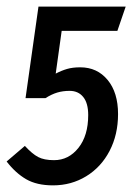

<svg xmlns="http://www.w3.org/2000/svg" viewBox="-29 -547 417 579"><path d="M325 -454H157L139 -325Q156 -334 173 -339Q190 -344 213 -344Q264 -344 295.5 -306Q327 -268 327 -203Q327 -141 301.5 -92Q276 -43 231 -15.5Q186 12 131 12Q82 12 50 -6.5Q18 -25 -9 -60L46 -107Q68 -83 86 -73.5Q104 -64 134 -64Q178 -64 207.5 -101Q237 -138 237 -200Q237 -236 222 -254.5Q207 -273 181 -273Q161 -273 144 -268Q127 -263 108 -251H48L87 -527H350Z"/></svg>

Font: Fira Sans Extra Condensed
Style: Italic
Weight: 400
Width: 3
Italic angle: -8°
Designer: Carrois Corporate & Edenspiekermann AG
Foundry: Carrois Corporate GbR & Edenspiekermann AG
Version: Version 4.203